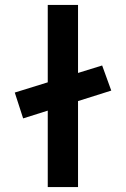

<svg xmlns="http://www.w3.org/2000/svg" viewBox="-20 -760 510 780"><path d="M74 -279 40 -384 395 -494 432 -392ZM174 0V-740H297V0Z"/></svg>

Font: Lexend Mega Medium
Style: Regular
Weight: 500
Version: Version 1.007